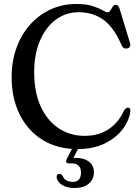

<svg xmlns="http://www.w3.org/2000/svg" viewBox="-20 -734 704 966"><path d="M636 -176.5Q631 -130 598.5 -85.8Q566 -41.5 508.2 -12.8Q450.5 16 370.5 16Q268 16 193.5 -30.5Q119 -77 78.8 -158.5Q38.5 -240 38.5 -346Q38.5 -425.5 62.8 -492.8Q87 -560 131 -609.5Q175 -659 234.5 -686.5Q294 -714 363.5 -714Q414 -714 446 -703.5Q478 -693 495.8 -682.5Q513.5 -672 521.5 -672Q530 -672 535.5 -681.5Q541 -691 547 -700.5Q553 -710 562.5 -710Q576 -710 582 -689L634.5 -516.5Q637.5 -507 633 -499.2Q628.5 -491.5 618.5 -490Q600 -487.5 591.5 -507Q552.5 -597.5 499.8 -635Q447 -672.5 376 -672.5Q311 -672.5 260.5 -634.8Q210 -597 181 -529.2Q152 -461.5 152 -371Q152 -269 185.2 -197.5Q218.5 -126 275.8 -88.2Q333 -50.5 406 -50.5Q476 -50.5 526.2 -83.8Q576.5 -117 604 -178Q615.5 -194.5 626 -192.5Q636.5 -190.5 636 -176.5ZM353 -6H383.5L349.5 60.5Q355 60.5 361.5 60.5Q404 60.5 428.2 80Q452.5 99.5 452.5 133Q452.5 168.5 426.5 190.2Q400.5 212 355 212Q317 212 292 196.2Q267 180.5 265 158Q264 141.5 278 141Q288 140.5 295 150.5Q301 167 315.2 174Q329.5 181 346 181Q387.5 181 387.5 133.5Q387.5 112.5 376 100.2Q364.5 88 342 88H326.5Q316.5 88 313.8 81.8Q311 75.5 315.5 66.5Z"/></svg>

Font: Fraunces 72pt Soft
Style: Regular
Weight: 400
Version: Version 1.000;[b76b70a41]